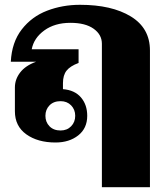

<svg xmlns="http://www.w3.org/2000/svg" viewBox="-20 -583 698 799"><path d="M404 -401Q404 -439 369.5 -463.5Q335 -488 273 -488Q208 -488 164.5 -456.5Q121 -425 112 -378H307V-321Q272 -308 257 -289Q242 -270 242 -237V-212Q291 -208 317 -177.5Q343 -147 343 -101Q343 -49 305.5 -19.5Q268 10 211 10Q137 10 89.5 -24Q42 -58 42 -120V-219Q42 -253 64 -281.5Q86 -310 130 -326H25Q29 -407 70.5 -460.5Q112 -514 176 -538.5Q240 -563 313 -563Q445 -563 524.5 -514.5Q604 -466 604 -373V196H404ZM293 -101Q293 -127 276 -144.5Q259 -162 232 -162Q203 -162 186 -144.5Q169 -127 169 -101Q169 -75 186 -57.5Q203 -40 232 -40Q259 -40 276 -57.5Q293 -75 293 -101Z"/></svg>

Font: Taviraj Black
Style: Regular
Weight: 900
Designer: Katatrad Team
Foundry: CadsonDemak
Version: Version 1.001